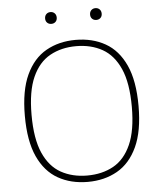

<svg xmlns="http://www.w3.org/2000/svg" viewBox="-60 -960 855 1021"><g transform="rotate(-5 367.5 -449.5)"><path d="M367.5 9Q277.5 9 209 -29.8Q140.5 -68.5 102.2 -152Q64 -235.5 64 -370Q64 -504.5 102.8 -588Q141.5 -671.5 210 -710.2Q278.5 -749 367.5 -749Q457.5 -749 526 -710.2Q594.5 -671.5 632.8 -588Q671 -504.5 671 -370Q671 -235.5 632.2 -152Q593.5 -68.5 525 -29.8Q456.5 9 367.5 9ZM367.5 -25Q447 -25 507.2 -58.2Q567.5 -91.5 601.2 -167Q635 -242.5 635 -368Q635 -496 601.2 -572Q567.5 -648 507.2 -681.8Q447 -715.5 367.5 -715.5Q288.5 -715.5 228 -682Q167.5 -648.5 133.8 -573.2Q100 -498 100 -372Q100 -244 133.8 -168Q167.5 -92 228 -58.5Q288.5 -25 367.5 -25ZM487.5 -845Q474 -845 465.2 -853.5Q456.5 -862 456.5 -876Q456.5 -890.5 465.2 -899.2Q474 -908 487.5 -908Q501 -908 509.8 -899.2Q518.5 -890.5 518.5 -876Q518.5 -862 509.8 -853.5Q501 -845 487.5 -845ZM247.5 -845Q234 -845 225.2 -853.5Q216.5 -862 216.5 -876Q216.5 -890.5 225.2 -899.2Q234 -908 247.5 -908Q261 -908 269.8 -899.2Q278.5 -890.5 278.5 -876Q278.5 -862 269.8 -853.5Q261 -845 247.5 -845Z"/></g></svg>

Font: Encode Sans Semi Expanded Thin
Style: Regular
Weight: 100
Width: 6
Designer: Multiple Designers
Foundry: Impallari Type
Version: Version 3.000; ttfautohint (v1.8.3) -l 8 -r 50 -G 200 -x 14 